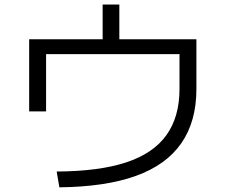

<svg xmlns="http://www.w3.org/2000/svg" viewBox="-20 -798 978 832"><path d="M757.8 -412.1V-563.5H179.7V-315.4H106.4V-627.9H424.8V-778.3H497.1V-627.9H831.1V-412.1Q831.1 -271.5 765.6 -177.2Q700.2 -83 568.4 -35.6Q436.5 11.7 237.3 13.7L225.6 -54.7Q409.2 -55.7 526.4 -94.2Q643.6 -132.8 700.7 -211.9Q757.8 -291 757.8 -412.1Z"/></svg>

Font: Pretendard JP Variable
Style: Regular
Weight: 400
Designer: Base glyphs from Inter by Rasmus Andersson; Hangul glyphs from Noto Sans CJK(Source Han Sans) by Jang Soo-young and Kang
Foundry: Kil Hyung-jin
Version: Version 1.307;Glyphs 3.2 (3192)